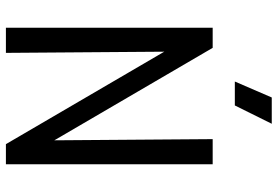

<svg xmlns="http://www.w3.org/2000/svg" viewBox="-165 -575 940 650"><g transform="rotate(-90 305.0 -250.0)"><path d="M451 -700 455 -164 142 -700H74V0H159L155 -536L468 0H536V-700ZM273 75 211 200H300L354 75Z"/></g></svg>

Font: Necto Mono
Style: Regular
Weight: 400
Designer: Marco Condello
Foundry: Collletttivo
Version: Version 1.300;Glyphs 3.2 (3217)